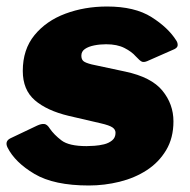

<svg xmlns="http://www.w3.org/2000/svg" viewBox="-23 -560 584 590"><path d="M250 10Q143 10 83 -25.5Q23 -61 0 -107Q-9 -126 9 -135L91 -174Q104 -180 113 -179Q122 -178 130 -165Q143 -146 166 -128.5Q189 -111 243 -111Q252 -111 267 -112Q282 -113 296.5 -116.5Q311 -120 321.5 -128.5Q332 -137 332 -152Q332 -162 322.5 -168.5Q313 -175 287 -181L188 -204Q121 -220 84 -252Q47 -284 47 -342Q47 -408 83 -452Q119 -496 178 -518Q237 -540 306 -540Q391 -540 442.5 -507.5Q494 -475 519 -435Q523 -429 523 -421.5Q523 -414 513 -409L429 -372Q419 -368 413 -370.5Q407 -373 394 -387Q382 -401 359.5 -412.5Q337 -424 303 -424Q284 -424 266.5 -420.5Q249 -417 238 -409.5Q227 -402 227 -389Q227 -378 233 -372.5Q239 -367 259 -362L362 -340Q442 -323 476 -281.5Q510 -240 510 -187Q510 -136 487.5 -98.5Q465 -61 428 -37Q391 -13 344.5 -1.5Q298 10 250 10Z"/></svg>

Font: Libre Franklin Black
Style: Italic
Weight: 900
Italic angle: -8°
Designer: Pablo Impallari, Rodrigo Fuenzalida, Nhung Nguyen
Foundry: Impallari Type
Version: Version 3.000